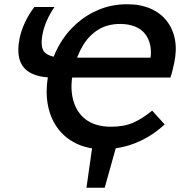

<svg xmlns="http://www.w3.org/2000/svg" viewBox="-20 -691 860 906"><path d="M388 195 419 -23H535L474 195ZM469 13Q394 13 338.5 -14.5Q283 -42 249 -90.5Q215 -139 204.5 -203.5Q194 -268 209 -343Q224 -415 257.5 -475Q291 -535 340.5 -579Q390 -623 450.5 -647Q511 -671 580 -671Q643 -671 690 -650.5Q737 -630 766.5 -592.5Q796 -555 805.5 -504.5Q815 -454 802 -394Q798 -376 794 -359Q790 -342 784 -325L672 -348Q677 -356 680.5 -369Q684 -382 686 -392Q696 -437 690 -471.5Q684 -506 665.5 -530Q647 -554 616.5 -566Q586 -578 547 -578Q488 -578 444.5 -551.5Q401 -525 372 -477.5Q343 -430 328 -366Q309 -286 324 -224Q339 -162 384.5 -127.5Q430 -93 504 -93Q566 -93 609.5 -112.5Q653 -132 698 -169L757 -104Q714 -64 666 -38Q618 -12 568 0.5Q518 13 469 13ZM742 -419 784 -325H233Q166 -325 126 -346Q86 -367 73 -408.5Q60 -450 73 -513Q81 -549 98 -585.5Q115 -622 142 -658H237Q216 -627 202 -596Q188 -565 182 -536Q167 -465 193 -442Q219 -419 281 -419Z"/></svg>

Font: Ysabeau Infant
Style: Bold Italic
Weight: 700
Italic angle: -12°
Designer: Christian Thalmann (Catharsis Fonts)
Version: Version 2.001;gftools[0.9.30]; featfreeze: ss01,ss02,lnum